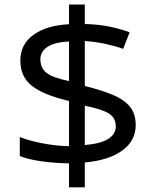

<svg xmlns="http://www.w3.org/2000/svg" viewBox="-20 -761 672 838"><path d="M281.2 56.6V-47.9Q219.7 -48.8 160.6 -57.1Q101.6 -65.4 66.4 -80.1V-163.1Q103 -147.9 163.1 -136Q223.1 -124 281.2 -123V-320.3Q168.5 -346.7 118.7 -386.7Q68.8 -426.8 68.8 -496.1Q68.8 -567.9 126.2 -609.1Q183.6 -650.4 281.2 -655.3V-741.2H350.1V-656.2Q409.7 -654.8 457.8 -644.8Q505.9 -634.8 545.9 -620.1L517.6 -547.9Q481.9 -560.5 438.5 -569.8Q395 -579.1 350.1 -582V-385.7Q424.3 -367.2 473.6 -346.4Q522.9 -325.7 547.6 -294.7Q572.3 -263.7 572.3 -214.8Q572.3 -147 513.9 -104.2Q455.6 -61.5 350.1 -51.8V56.6ZM281.2 -407.2V-580.1Q216.8 -576.7 186.5 -555.9Q156.2 -535.2 156.2 -502.9Q156.2 -464.4 182.9 -443.1Q209.5 -421.9 281.2 -407.2ZM350.1 -299.8V-127.9Q419.9 -133.8 452.6 -155Q485.4 -176.3 485.4 -209Q485.4 -245.6 456.8 -264.6Q428.2 -283.7 350.1 -299.8Z"/></svg>

Font: Lunasima
Style: Regular
Weight: 400
Designer: The DocRepair Project, Monotype Design Team
Foundry: Google
Version: Version 2.009